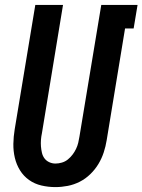

<svg xmlns="http://www.w3.org/2000/svg" viewBox="-20 -755 581 783"><path d="M206 8Q177 8 149 1.5Q121 -5 98.5 -21Q76 -37 61.5 -60.5Q47 -84 40.5 -111.5Q34 -139 34.5 -168.5Q35 -198 40 -228L124 -735H237L151 -212Q148 -198 147 -184.5Q146 -171 147 -158Q148 -145 151 -132Q154 -119 161.5 -109Q169 -99 181 -93.5Q193 -88 206 -88Q219 -88 232.5 -92Q246 -96 256.5 -104.5Q267 -113 275.5 -124Q284 -135 290 -147.5Q296 -160 299 -172.5Q302 -185 304 -198L393 -735H541L525 -639H490L415 -183Q411 -158 403 -133.5Q395 -109 381.5 -86.5Q368 -64 348.5 -45Q329 -26 305.5 -14Q282 -2 256.5 3Q231 8 206 8Z"/></svg>

Font: Iosevka Term Curly
Style: Bold Italic
Weight: 700
Italic angle: -9°
Designer: Belleve Invis
Foundry: Belleve Invis
Version: Version 32.3.0